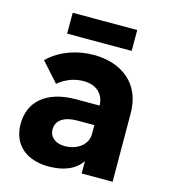

<svg xmlns="http://www.w3.org/2000/svg" viewBox="-104 -755 742 845"><g transform="rotate(15 267.5 -332.5)"><path d="M417 -673H123V-578H417ZM485 0 484 -311C484 -451 384 -518 261 -518C190 -518 111 -494 55 -439L133 -352C169 -382 209 -395 248 -395C319 -395 343 -347 343 -309H236C101 -309 28 -243 28 -142C28 -39 103 8 194 8C265 8 315 -14 344 -56V0ZM343 -179C343 -130 296 -97 240 -97C199 -97 170 -119 170 -155C170 -197 207 -220 266 -220H343Z"/></g></svg>

Font: Arthouse Owned
Style: Bold
Weight: 700
Designer: Jeremy Tribby
Foundry: Tribby Type
Version: Version 1.000;PS 001.000;hotconv 1.0.88;makeotf.lib2.5.64775